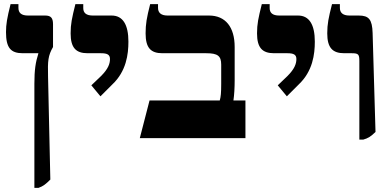

<svg xmlns="http://www.w3.org/2000/svg" viewBox="-20 -667 1886 927"><path d="M146 240H166C189 232 202 221 223 200L212 -297C210 -374 212 -398 236 -440V-550C236 -581 225 -592 198 -592H115C83 -592 69 -605 69 -629V-647H31C14 -579 9 -550 9 -512C9 -437 31 -410 90 -410H165V-408C152 -367 146 -330 146 -263Z M465 -202 522 -259C590 -323 600 -405 600 -466C600 -548 573 -592 519 -592H428C396 -592 382 -605 382 -628V-647H344C327 -579 321 -551 321 -506C321 -437 346 -410 403 -410H468C498 -410 511 -403 511 -382C511 -359 502 -334 468 -300L421 -255Z M655 0H1165V-182H1107C1111 -208 1113 -245 1113 -278V-440C1113 -536 1069 -592 989 -592H789C757 -592 743 -606 743 -629V-647H705C688 -580 683 -551 683 -506C683 -437 707 -410 764 -410H976C1031 -410 1048 -397 1048 -355V-262C1048 -218 1046 -199 1041 -182H702Z M1365 -202 1422 -259C1490 -323 1500 -405 1500 -466C1500 -548 1473 -592 1419 -592H1328C1296 -592 1282 -605 1282 -628V-647H1244C1227 -579 1221 -551 1221 -506C1221 -437 1246 -410 1303 -410H1368C1398 -410 1411 -403 1411 -382C1411 -359 1402 -334 1368 -300L1321 -255Z M1715 7H1734C1756 1 1771 -8 1793 -30L1779 -508C1777 -573 1761 -592 1712 -592H1667C1635 -592 1621 -606 1621 -629V-647H1583C1566 -580 1560 -551 1560 -506C1560 -437 1585 -410 1642 -410H1679C1711 -410 1715 -404 1715 -372Z"/></svg>

Font: Noto Serif Hebrew Extra
Style: Regular
Weight: 800
Designer: Monotype Design Team
Foundry: Monotype Imaging Inc.
Version: Version 1.901